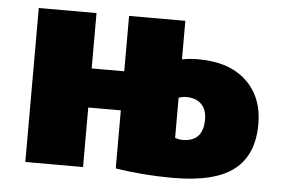

<svg xmlns="http://www.w3.org/2000/svg" viewBox="-43 -578 947 646"><g transform="rotate(5 430.5 -255.0)"><path d="M368 -5V-201H258V0H63V-520H258V-333H368V-520H558V-390Q586 -395 613 -395Q717 -395 775 -341Q833 -287 833 -195Q833 -91 768 -40.5Q703 10 563 10Q461 10 368 -5ZM558 -260V-125Q571 -120 583 -120Q653 -120 653 -195Q653 -228 635 -246.5Q617 -265 583 -265Q571 -265 558 -260Z"/></g></svg>

Font: Mplus 1p Black
Style: Regular
Weight: 900
Version: Version 1.061